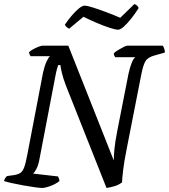

<svg xmlns="http://www.w3.org/2000/svg" viewBox="-31 -930 836 950"><path d="M176 0Q167 0 141.5 -3.5Q116 -7 85 -12.5Q54 -18 27.5 -24Q1 -30 -11 -34Q-10 -42 -5 -49Q0 -56 4 -59L34 -63Q56 -66 68.5 -73.5Q81 -81 89 -103Q97 -125 105 -169L182 -571Q190 -606 200 -627Q210 -648 217 -652H120Q118 -655 115.5 -660.5Q113 -666 113 -672Q120 -679 133.5 -686.5Q147 -694 160.5 -699Q174 -704 179 -704H307L532 -136Q532 -156 535 -190.5Q538 -225 550 -286L605 -566Q612 -598 621 -620Q630 -642 639 -647H539Q538 -649 535 -654Q532 -659 532 -666Q538 -673 552 -681.5Q566 -690 579.5 -697Q593 -704 599 -704H774Q778 -700 781.5 -689.5Q785 -679 785 -670L735 -656Q701 -647 689 -627.5Q677 -608 668 -561L596 -194Q583 -129 578 -86.5Q573 -44 573 -28Q557 -15 534.5 -8.5Q512 -2 496 0L295 -507Q282 -541 275.5 -568Q269 -595 268 -608H257Q256 -605 251.5 -590.5Q247 -576 242 -548L163 -136Q158 -111 149 -94Q140 -77 133 -71L256 -57Q258 -53 260.5 -47Q263 -41 263 -34Q244 -19 218 -9.5Q192 0 176 0ZM553 -783Q541 -783 511.5 -792.5Q482 -802 447 -817Q412 -832 382 -847L311 -788Q307 -790 300.5 -794.5Q294 -799 290 -808Q304 -829 322.5 -851Q341 -873 358.5 -887.5Q376 -902 387 -902Q400 -902 430 -892.5Q460 -883 497 -869Q534 -855 564 -842L634 -910Q643 -907 648.5 -901Q654 -895 655 -890Q640 -866 620.5 -841Q601 -816 583 -799.5Q565 -783 553 -783Z"/></svg>

Font: Texturina 72pt 72pt Medium
Style: Italic
Weight: 500
Italic angle: -11°
Designer: Guillermo Torres Carreño
Foundry: Omnibus-Type
Version: Version 1.002; ttfautohint (v1.8.3)